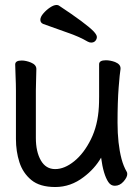

<svg xmlns="http://www.w3.org/2000/svg" viewBox="-20 -733 540 771"><path d="M207 -713Q212 -713 216 -711Q325 -639 356 -607Q369 -593 369 -584.5Q369 -576 363 -569Q357 -562 346 -562Q339 -562 332 -566Q298 -586 251 -602L153 -637Q142 -642 142 -653.5Q142 -665 154 -679Q166 -693 181 -703Q196 -713 207 -713ZM468 -95Q476 -65 489 -43Q491 -40 491 -34Q491 -21 476 -4Q461 13 441 13Q425 13 415 -2Q395 -32 386 -100Q360 -55 316 -22Q264 18 202 18Q140 18 106 -10Q72 -38 58 -81.5Q44 -125 44 -175V-369Q44 -394 42.5 -428.5Q41 -463 41 -474Q41 -490 67 -490Q84 -490 104 -482Q126 -473 126 -456Q126 -449 125 -415Q124 -381 124 -370V-179Q124 -124 144 -89Q164 -54 201.5 -54Q239 -54 278 -85.5Q317 -117 345 -173.5Q373 -230 377 -304Q378 -320 378 -345V-475Q378 -491 405 -491Q423 -491 442 -484Q464 -475 464 -459V-457V-456Q461 -439 456.5 -382Q452 -325 452 -240.5Q452 -156 468 -95Z"/></svg>

Font: Moon Stars Kai HW
Style: Bold
Weight: 700
Designer: GuiWonder
Version: Version 1.101